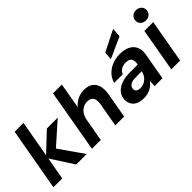

<svg xmlns="http://www.w3.org/2000/svg" viewBox="6 -1408 2073 2073"><g transform="rotate(-45 1043.0 -371.0)"><path d="M369 0 188 -280 420 -499H586L300 -245L309 -315L529 0ZM21 0 149 -720H284L156 0Z M609 0 735 -720H870L818 -425Q849 -464 895.5 -487.5Q942 -511 997 -511Q1059 -511 1097.5 -484.5Q1136 -458 1150 -407.5Q1164 -357 1151 -283L1101 0H966L1014 -270Q1025 -331 1005.5 -364Q986 -397 932 -397Q898 -397 868.5 -381Q839 -365 818.5 -334.5Q798 -304 790 -260L744 0Z M1394 12Q1337 12 1301.5 -6Q1266 -24 1249 -54.5Q1232 -85 1232 -122Q1233 -175 1263.5 -213Q1294 -251 1349 -272Q1404 -293 1478 -293H1602Q1609 -330 1602.5 -354Q1596 -378 1577 -389.5Q1558 -401 1524 -401Q1487 -401 1456.5 -384Q1426 -367 1413 -333H1282Q1297 -388 1334.5 -427.5Q1372 -467 1426 -489Q1480 -511 1544 -511Q1615 -511 1662.5 -487Q1710 -463 1730.5 -417.5Q1751 -372 1740 -308L1686 0H1566L1569 -75Q1555 -56 1537 -40Q1519 -24 1497 -12.5Q1475 -1 1449.5 5.5Q1424 12 1394 12ZM1444 -92Q1470 -92 1493 -101.5Q1516 -111 1534 -127Q1552 -143 1564 -164.5Q1576 -186 1581 -210L1582 -211H1479Q1448 -211 1425.5 -202.5Q1403 -194 1391 -178Q1379 -162 1379 -141Q1378 -117 1396 -104.5Q1414 -92 1444 -92ZM1437 -539 1445 -632 1687 -754 1678 -648Z M1821 0 1909 -499H2044L1956 0ZM2003 -567Q1965 -567 1942 -589Q1919 -611 1919 -644Q1919 -677 1942.5 -699.5Q1966 -722 2003 -722Q2039 -722 2062.5 -700Q2086 -678 2086 -644Q2086 -611 2062.5 -589Q2039 -567 2003 -567Z"/></g></svg>

Font: DM Sans 20pt
Style: Bold Italic
Weight: 700
Italic angle: -10°
Version: Version 4.004;gftools[0.9.30]